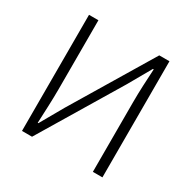

<svg xmlns="http://www.w3.org/2000/svg" viewBox="-162 -887 1040 1044"><g transform="rotate(30 358.5 -364.5)"><path d="M106 0H169L472 -504L554 -648H559C555 -576 551 -510 551 -437V0H611V-729H547L244 -225L162 -81H158C161 -153 165 -225 165 -297V-729H106Z"/></g></svg>

Font: Spoqa Han Sans Neo Light
Style: Regular
Weight: 300
Designer: [Spoqa Han Sans Neo] Dong-huui Kim ___ Younghwa Kang ___ Yujin Lee ___ [Noto Sans] Ryoko NISHIZUKA ____ (kana & ideograp
Foundry: Spoqa (http://www.spoqa-han-sans.com)
Version: Version 1.100;hotconv 1.0.109;makeotfexe 2.5.65596